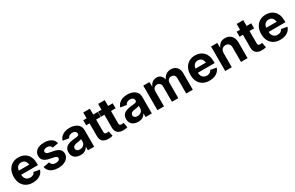

<svg xmlns="http://www.w3.org/2000/svg" viewBox="210 -2183 5682 3700"><g transform="rotate(-30 3051.0 -333.0)"><path d="M309.3 10.7Q225.7 10.7 165.2 -23.6Q104.6 -57.8 72.2 -120.8Q39.7 -183.8 39.7 -270.1Q39.7 -354.4 72 -418Q104.2 -481.5 163.2 -517.1Q222.2 -552.7 301.9 -552.7Q355.4 -552.7 401.9 -535.7Q448.3 -518.7 483.4 -484.3Q518.5 -449.9 538.2 -398Q557.9 -346 557.9 -275.8V-234.7H99.8V-326.9H486.6L418.1 -302.2Q418.1 -344.8 405.1 -376.3Q392.1 -407.7 366.5 -425.1Q341 -442.4 303 -442.4Q265 -442.4 238.5 -424.9Q212.1 -407.3 198.3 -377.2Q184.5 -347.1 184.5 -308.7V-243.8Q184.5 -196.4 200.3 -164.2Q216.2 -132 244.9 -115.8Q273.7 -99.6 311.6 -99.6Q337.2 -99.6 358.2 -106.9Q379.2 -114.2 394.3 -128.5Q409.3 -142.9 417.2 -163.8L549.6 -139.3Q536.4 -94.1 503.8 -60.4Q471.1 -26.6 422 -8Q372.8 10.7 309.3 10.7Z M875 10.7Q809.1 10.7 758.3 -8.2Q707.5 -27.1 675.3 -62.8Q643.2 -98.6 633.7 -149.2L770.2 -172.6Q780.8 -134.6 807.6 -115.6Q834.4 -96.5 879.3 -96.5Q921.1 -96.5 945.5 -112.5Q969.8 -128.5 969.8 -153Q969.8 -174.4 952.5 -188.1Q935.2 -201.7 899.2 -209.2L805.2 -228.5Q726.2 -244.8 687.2 -283.5Q648.2 -322.2 648.2 -383.5Q648.2 -435.9 676.8 -473.8Q705.4 -511.7 756.8 -532.2Q808.3 -552.7 877.2 -552.7Q942.1 -552.7 989.4 -534.8Q1036.8 -516.9 1065.9 -484.4Q1095 -451.8 1105.1 -407.1L975.2 -384.3Q966.6 -412.2 943 -430Q919.4 -447.7 879.5 -447.7Q843.4 -447.7 818.9 -432.5Q794.5 -417.3 794.5 -392.3Q794.5 -371.8 810.3 -357.6Q826.1 -343.4 864.7 -335.3L962.8 -315.8Q1042 -299.8 1080.7 -263.3Q1119.3 -226.8 1119.3 -168.3Q1119.3 -114.7 1088 -74.4Q1056.7 -34.2 1001.7 -11.7Q946.6 10.7 875 10.7Z M1370.7 10.6Q1318.7 10.6 1277.5 -7.8Q1236.3 -26.1 1212.7 -62.4Q1189.2 -98.7 1189.2 -152.6Q1189.2 -198.5 1205.9 -229.1Q1222.6 -259.7 1251.6 -278.4Q1280.6 -297.1 1317.6 -306.8Q1354.5 -316.6 1395 -320.4Q1442.2 -325.2 1471.3 -329.4Q1500.3 -333.6 1513.9 -342.5Q1527.5 -351.5 1527.5 -369.2V-371.6Q1527.5 -394.9 1517.5 -411.1Q1507.6 -427.3 1488.5 -435.9Q1469.5 -444.5 1441.7 -444.5Q1413.7 -444.5 1392.7 -436Q1371.7 -427.4 1358.4 -413.2Q1345 -399 1339.1 -381.3L1204.8 -403.6Q1218.7 -451.3 1251.4 -484.5Q1284.2 -517.7 1332.8 -535.2Q1381.4 -552.7 1442.1 -552.7Q1486.1 -552.7 1527.6 -542.3Q1569.1 -531.9 1602.1 -509.7Q1635.1 -487.6 1654.5 -452.4Q1673.9 -417.2 1673.9 -367.5V0H1535V-75.8H1530.2Q1517 -50.4 1495 -31Q1473 -11.5 1442.2 -0.4Q1411.3 10.6 1370.7 10.6ZM1412 -92.1Q1446.5 -92.1 1472.7 -105.9Q1498.9 -119.6 1513.7 -143Q1528.5 -166.4 1528.5 -195.2V-254.2Q1521.8 -249.7 1508.8 -245.8Q1495.7 -241.8 1479.6 -238.7Q1463.6 -235.6 1447.9 -233.3Q1432.2 -231 1420.1 -229.3Q1393.1 -225.7 1372.6 -216.9Q1352.1 -208.2 1340.8 -193.6Q1329.5 -179 1329.5 -156.9Q1329.5 -135.7 1340.2 -121.3Q1350.9 -106.9 1369.4 -99.5Q1387.9 -92.1 1412 -92.1Z M2070 -545.9V-434.3H1746.1V-545.9ZM1821.3 -675.8H1967.7V-159.8Q1967.7 -133.7 1979.3 -121.4Q1990.9 -109 2017.4 -109Q2025.9 -109 2041 -111.1Q2056 -113.2 2063.9 -115.1L2084.9 -5.3Q2060.4 2 2036.3 4.8Q2012.3 7.6 1990.2 7.6Q1908 7.6 1864.6 -32.2Q1821.3 -72.1 1821.3 -146.9Z M2401 -545.9V-434.3H2077.1V-545.9ZM2152.3 -675.8H2298.8V-159.8Q2298.8 -133.7 2310.3 -121.4Q2321.9 -109 2348.4 -109Q2357 -109 2372.1 -111.1Q2387.1 -113.2 2394.9 -115.1L2415.9 -5.3Q2391.4 2 2367.4 4.8Q2343.3 7.6 2321.2 7.6Q2239.1 7.6 2195.7 -32.2Q2152.3 -72.1 2152.3 -146.9Z M2653.4 10.6Q2601.4 10.6 2560.2 -7.8Q2519 -26.1 2495.5 -62.4Q2471.9 -98.7 2471.9 -152.6Q2471.9 -198.5 2488.6 -229.1Q2505.3 -259.7 2534.3 -278.4Q2563.3 -297.1 2600.3 -306.8Q2637.2 -316.6 2677.7 -320.4Q2724.9 -325.2 2754 -329.4Q2783 -333.6 2796.6 -342.5Q2810.2 -351.5 2810.2 -369.2V-371.6Q2810.2 -394.9 2800.2 -411.1Q2790.3 -427.3 2771.3 -435.9Q2752.2 -444.5 2724.4 -444.5Q2696.4 -444.5 2675.4 -436Q2654.5 -427.4 2641.1 -413.2Q2627.7 -399 2621.8 -381.3L2487.5 -403.6Q2501.4 -451.3 2534.1 -484.5Q2566.9 -517.7 2615.5 -535.2Q2664.1 -552.7 2724.9 -552.7Q2768.8 -552.7 2810.3 -542.3Q2851.8 -531.9 2884.8 -509.7Q2917.8 -487.6 2937.2 -452.4Q2956.6 -417.2 2956.6 -367.5V0H2817.7V-75.8H2812.9Q2799.7 -50.4 2777.7 -31Q2755.8 -11.5 2724.9 -0.4Q2694 10.6 2653.4 10.6ZM2694.7 -92.1Q2729.3 -92.1 2755.4 -105.9Q2781.6 -119.6 2796.4 -143Q2811.2 -166.4 2811.2 -195.2V-254.2Q2804.5 -249.7 2791.5 -245.8Q2778.4 -241.8 2762.4 -238.7Q2746.3 -235.6 2730.6 -233.3Q2715 -231 2702.8 -229.3Q2675.8 -225.7 2655.3 -216.9Q2634.9 -208.2 2623.5 -193.6Q2612.2 -179 2612.2 -156.9Q2612.2 -135.7 2622.9 -121.3Q2633.6 -106.9 2652.1 -99.5Q2670.7 -92.1 2694.7 -92.1Z M3081.4 0V-545.9H3217.5L3224.6 -410.1H3214.1Q3226.3 -460.6 3251.2 -492.3Q3276 -524 3309.3 -539Q3342.5 -554.1 3379 -554.1Q3437.8 -554.1 3474 -516.7Q3510.2 -479.3 3527.3 -401.2H3510.3Q3522.4 -453.8 3550.1 -487.7Q3577.9 -521.6 3615.5 -537.8Q3653.2 -554.1 3695 -554.1Q3745 -554.1 3784.4 -532.3Q3823.7 -510.4 3846.4 -469.1Q3869 -427.7 3869 -368.2V0H3722.4V-340.1Q3722.4 -386.6 3697.5 -409.2Q3672.5 -431.8 3636 -431.8Q3608.3 -431.8 3588 -419.7Q3567.8 -407.6 3556.9 -386.2Q3546.1 -364.7 3546.1 -335.9V0H3404.4V-344.2Q3404.4 -384.3 3380.7 -408.1Q3357 -431.8 3319.3 -431.8Q3293.7 -431.8 3272.8 -420Q3252 -408.1 3239.9 -385.5Q3227.9 -362.9 3227.9 -330V0Z M4240.9 10.7Q4157.3 10.7 4096.8 -23.6Q4036.3 -57.8 4003.8 -120.8Q3971.3 -183.8 3971.3 -270.1Q3971.3 -354.4 4003.6 -418Q4035.8 -481.5 4094.8 -517.1Q4153.8 -552.7 4233.6 -552.7Q4287 -552.7 4333.5 -535.7Q4380 -518.7 4415 -484.3Q4450.1 -449.9 4469.8 -398Q4489.6 -346 4489.6 -275.8V-234.7H4031.4V-326.9H4418.2L4349.8 -302.2Q4349.8 -344.8 4336.7 -376.3Q4323.7 -407.7 4298.2 -425.1Q4272.6 -442.4 4234.6 -442.4Q4196.6 -442.4 4170.2 -424.9Q4143.7 -407.3 4129.9 -377.2Q4116.1 -347.1 4116.1 -308.7V-243.8Q4116.1 -196.4 4132 -164.2Q4147.8 -132 4176.6 -115.8Q4205.3 -99.6 4243.3 -99.6Q4268.9 -99.6 4289.8 -106.9Q4310.8 -114.2 4325.9 -128.5Q4341 -142.9 4348.9 -163.8L4481.3 -139.3Q4468.1 -94.1 4435.4 -60.4Q4402.8 -26.6 4353.6 -8Q4304.5 10.7 4240.9 10.7Z M4736.2 -316.1V0H4589.7V-545.9H4728L4730.3 -409.6H4721.5Q4743 -477.9 4786.8 -515.3Q4830.6 -552.7 4899.7 -552.7Q4956.4 -552.7 4998.6 -528.1Q5040.8 -503.4 5064.1 -457.3Q5087.4 -411.3 5087.4 -347.2V0H4941V-321.7Q4941 -372.5 4914.8 -401.5Q4888.5 -430.4 4842.2 -430.4Q4811.3 -430.4 4787.3 -416.9Q4763.3 -403.3 4749.7 -377.9Q4736.2 -352.4 4736.2 -316.1Z M5483.6 -545.9V-434.3H5159.7V-545.9ZM5234.8 -675.8H5381.3V-159.8Q5381.3 -133.7 5392.9 -121.4Q5404.5 -109 5431 -109Q5439.5 -109 5454.6 -111.1Q5469.6 -113.2 5477.5 -115.1L5498.4 -5.3Q5473.9 2 5449.9 4.8Q5425.8 7.6 5403.7 7.6Q5321.6 7.6 5278.2 -32.2Q5234.8 -72.1 5234.8 -146.9Z M5815.6 10.7Q5732 10.7 5671.5 -23.6Q5611 -57.8 5578.5 -120.8Q5546.1 -183.8 5546.1 -270.1Q5546.1 -354.4 5578.3 -418Q5610.6 -481.5 5669.5 -517.1Q5728.5 -552.7 5808.3 -552.7Q5861.7 -552.7 5908.2 -535.7Q5954.7 -518.7 5989.7 -484.3Q6024.8 -449.9 6044.5 -398Q6064.3 -346 6064.3 -275.8V-234.7H5606.2V-326.9H5992.9L5924.5 -302.2Q5924.5 -344.8 5911.4 -376.3Q5898.4 -407.7 5872.9 -425.1Q5847.3 -442.4 5809.3 -442.4Q5771.3 -442.4 5744.9 -424.9Q5718.4 -407.3 5704.6 -377.2Q5690.8 -347.1 5690.8 -308.7V-243.8Q5690.8 -196.4 5706.7 -164.2Q5722.5 -132 5751.3 -115.8Q5780 -99.6 5818 -99.6Q5843.6 -99.6 5864.6 -106.9Q5885.5 -114.2 5900.6 -128.5Q5915.7 -142.9 5923.6 -163.8L6056 -139.3Q6042.8 -94.1 6010.1 -60.4Q5977.5 -26.6 5928.3 -8Q5879.2 10.7 5815.6 10.7Z"/></g></svg>

Font: Inter Variable LoSnoCo
Style: Regular
Weight: 400
Designer: Rasmus Andersson
Foundry: rsms
Version: Version 4.000;git-a52131595; featfreeze: case,dlig,ss01,ss02